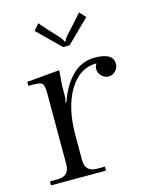

<svg xmlns="http://www.w3.org/2000/svg" viewBox="-107 -766 659 836"><g transform="rotate(-15 222.5 -348.0)"><path d="M254 -568H225L123 -668L147 -696L185 -653Q192 -645 204 -632.5Q216 -620 221 -614.5Q226 -609 231 -601.5Q236 -594 237 -589H242Q243 -593 245.5 -598Q248 -603 253.5 -609.5Q259 -616 263.5 -621Q268 -626 277.5 -636Q287 -646 293 -653L331 -696L356 -668ZM177 -333Q201 -404 243.5 -446Q286 -488 346 -488Q377 -488 398 -480Q428 -469 428 -438Q428 -420 415 -406.5Q402 -393 384 -393Q366 -393 352.5 -406.5Q339 -420 339 -438Q339 -450 346 -461V-462Q270 -462 223.5 -385Q177 -308 177 -182V-71Q177 -18 231 -18H266V0H18V-18H53Q106 -18 106 -71V-391Q106 -427 97.5 -435.5Q89 -444 53 -444H35V-462L182 -475V-467Q177 -417 177 -405V-367Q177 -342 172 -335V-333Z"/></g></svg>

Font: Foglihten068fMac
Style: Regular
Weight: 500
Designer: gluk (gluksza@wp.pl)
Foundry: gluk (gluksza@wp.pl)
Version: Version 0.68